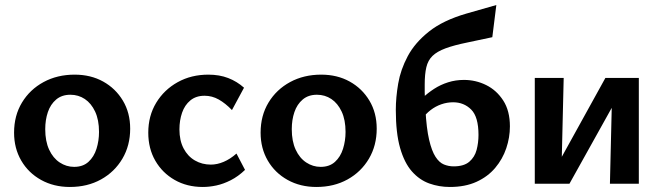

<svg xmlns="http://www.w3.org/2000/svg" viewBox="-20 -731 2625 764"><path d="M258 13Q194 13 143.5 -15Q93 -43 64.5 -92Q36 -141 36 -203Q36 -271 67.5 -323Q99 -375 153.5 -404.5Q208 -434 277 -434Q341 -434 390.5 -406.5Q440 -379 469 -330.5Q498 -282 498 -219Q498 -152 467 -99.5Q436 -47 382 -17Q328 13 258 13ZM275 -67Q310 -67 332 -87Q354 -107 364 -139Q374 -171 374 -206Q374 -254 358.5 -287Q343 -320 317.5 -337Q292 -354 260 -354Q226 -354 203.5 -335Q181 -316 170.5 -285Q160 -254 160 -217Q160 -169 175.5 -135.5Q191 -102 217.5 -84.5Q244 -67 275 -67Z M787 13Q724 13 675 -15Q626 -43 598 -91.5Q570 -140 570 -203Q570 -270 601.5 -322Q633 -374 687 -404Q741 -434 809 -434Q853 -434 888 -420.5Q923 -407 951 -382L903 -293Q877 -320 850.5 -335Q824 -350 794 -350Q760 -350 737.5 -331.5Q715 -313 704.5 -282.5Q694 -252 694 -216Q694 -172 710.5 -140.5Q727 -109 755.5 -92.5Q784 -76 819 -76Q844 -76 870 -87Q896 -98 921 -120L955 -55Q928 -29 898.5 -14Q869 1 841 7Q813 13 787 13Z M1239 13Q1175 13 1124.5 -15Q1074 -43 1045.5 -92Q1017 -141 1017 -203Q1017 -271 1048.5 -323Q1080 -375 1134.5 -404.5Q1189 -434 1258 -434Q1322 -434 1371.5 -406.5Q1421 -379 1450 -330.5Q1479 -282 1479 -219Q1479 -152 1448 -99.5Q1417 -47 1363 -17Q1309 13 1239 13ZM1256 -67Q1291 -67 1313 -87Q1335 -107 1345 -139Q1355 -171 1355 -206Q1355 -254 1339.5 -287Q1324 -320 1298.5 -337Q1273 -354 1241 -354Q1207 -354 1184.5 -335Q1162 -316 1151.5 -285Q1141 -254 1141 -217Q1141 -169 1156.5 -135.5Q1172 -102 1198.5 -84.5Q1225 -67 1256 -67Z M1770 13Q1727 13 1688 -1Q1649 -15 1619 -49Q1589 -83 1572 -142.5Q1555 -202 1555 -294Q1555 -343 1564.5 -398.5Q1574 -454 1602.5 -507.5Q1631 -561 1687 -605.5Q1743 -650 1836 -677L1955 -711L1939 -583L1840 -562Q1786 -551 1752.5 -538.5Q1719 -526 1701 -508.5Q1683 -491 1676.5 -463.5Q1670 -436 1670 -395Q1670 -379 1670 -363.5Q1670 -348 1671 -334L1673 -294Q1677 -220 1687.5 -175Q1698 -130 1713 -107Q1728 -84 1746.5 -76.5Q1765 -69 1785 -69Q1826 -69 1847.5 -87.5Q1869 -106 1876.5 -134.5Q1884 -163 1884 -194Q1884 -266 1855 -295Q1826 -324 1783 -324Q1759 -324 1736 -316Q1713 -308 1693.5 -293Q1674 -278 1659 -257L1622 -297Q1639 -320 1660.5 -340.5Q1682 -361 1707.5 -377.5Q1733 -394 1763 -403.5Q1793 -413 1826 -413Q1873 -413 1914.5 -392.5Q1956 -372 1982.5 -331Q2009 -290 2009 -228Q2009 -184 1994.5 -141Q1980 -98 1950.5 -63Q1921 -28 1876 -7.5Q1831 13 1770 13Z M2407 0 2417 -421H2522V0ZM2108 0V-421H2223L2213 0ZM2184 0V-50L2389 -421H2451V-368L2246 0Z"/></svg>

Font: Ysabeau Office
Style: Bold
Weight: 700
Designer: Christian Thalmann (Catharsis Fonts)
Version: Version 2.001;gftools[0.9.30]; featfreeze: tnum,lnum,ss02